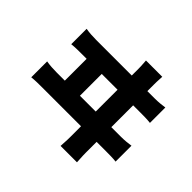

<svg xmlns="http://www.w3.org/2000/svg" viewBox="-188 -1057 1375 1375"><g transform="rotate(45 500.0 -369.5)"><path d="M417 -289V-510H577V-289ZM735 -289V-510H810C834 -510 879 -510 909 -506V-662C882 -658 848 -654 810 -654H735V-720C735 -734 735 -756 738 -802H573C577 -750 577 -734 577 -720V-654H217C184 -654 145 -656 112 -662V-506C147 -510 185 -510 217 -510H264V-289H181C149 -289 110 -291 77 -297V-136C112 -140 150 -140 181 -140H577V-30C577 -20 577 5 573 63H739C735 3 735 -24 735 -32V-140H832C857 -140 902 -140 931 -136V-297C905 -293 870 -289 832 -289Z"/></g></svg>

Font: Noto Sans Korean Black
Style: Bold
Weight: 900
Designer: Ryoko NISHIZUKA (kana & ideographs); Paul D. Hunt (Latin, Greek & Cyrillic); Wenlong ZHANG (bopomofo); Sandoll Communica
Foundry: Adobe Systems Incorporated
Version: Version 1.000;PS 1;hotconv 1.0.78;makeotf.lib2.5.61930